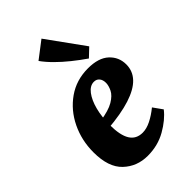

<svg xmlns="http://www.w3.org/2000/svg" viewBox="-209 -741 827 827"><g transform="rotate(-45 204.0 -327.5)"><path d="M264 -436Q328 -436 360.5 -406Q393 -376 393 -331Q393 -291 365.5 -262Q338 -233 282 -215Q226 -197 140 -190L142 -237Q198 -245 226.5 -262Q255 -279 265 -299.5Q275 -320 275 -337Q275 -355 266 -366Q257 -377 241 -377Q217 -377 198 -352Q179 -327 168.5 -286.5Q158 -246 158 -197Q158 -134 177 -103.5Q196 -73 235 -73Q259 -73 286 -86.5Q313 -100 340 -122L370 -80Q342 -44 292 -15.5Q242 13 180 13Q115 13 70 -29.5Q25 -72 25 -163Q25 -236 55 -298Q85 -360 139 -398Q193 -436 264 -436ZM335 -499 297 -463Q265 -485 234.5 -509.5Q204 -534 178.5 -559.5Q153 -585 136 -609L213 -668Z"/></g></svg>

Font: Rasa
Style: Bold Italic
Weight: 700
Italic angle: -7.10001°
Designer: Anna Giedrys (Yrsa+Rasa design), David Brezina (Yrsa art-direction, Rasa art-direction, design)
Foundry: Rosetta Type Foundry
Version: Version 2.004